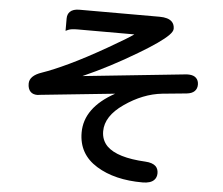

<svg xmlns="http://www.w3.org/2000/svg" viewBox="-56 -818 1112 957"><g transform="rotate(5 500.0 -339.0)"><path d="M863.8 -479.5H875H875.5Q899.4 -478.5 911.6 -466.1Q923.8 -453.6 923.8 -433.3Q923.8 -413.1 911.1 -400.4Q898.4 -387.7 872.1 -384.8L751 -373Q654.8 -362.8 563 -298.8Q473.6 -236.8 473.6 -161.1Q473.6 -116.7 502.9 -86.9Q554.7 -35.6 696.8 -28.3Q732.4 -26.4 749 -10.3Q761.7 2.9 761.7 24.2Q761.7 45.4 748.5 58.6Q731 76.2 691.4 76.2Q551.3 76.2 460.4 20Q367.2 -37.1 367.2 -145.5Q367.2 -270 517.1 -352.5L147.5 -314.5L131.3 -312.5H130.9Q108.9 -312.5 96.7 -324.7Q83 -338.4 83 -365.2Q83 -404.8 143.6 -425.3Q197.8 -443.8 276.6 -481.2Q355.5 -518.6 459.5 -578.1Q559.6 -635.3 586.4 -655.3H302.7Q269.5 -655.3 255.9 -648.9L243.2 -643.1V-704.6Q243.2 -726.1 255.9 -738.8Q271 -753.9 302.7 -753.9H704.1Q747.6 -753.9 766.1 -735.4Q779.3 -722.2 779.3 -700.2Q779.3 -686.5 760.3 -667.5Q741.2 -648.4 705.3 -623.3Q669.4 -598.1 615.2 -565.9Q481.4 -485.4 346.7 -425.8Z"/></g></svg>

Font: YuPearl-SemiBold
Style: SemiBold
Weight: 600
Designer: Max Yao
Foundry: Max-Everyday
Version: Version 1.011; ttfautohint (v1.8.3)